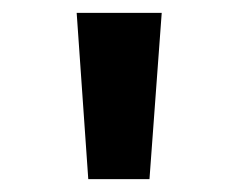

<svg xmlns="http://www.w3.org/2000/svg" viewBox="-20 -749 370 298"><path d="M117 -471H212L231 -729H99Z"/></svg>

Font: Noto Sans Gurmukhi SemiCondensed
Style: Bold
Weight: 700
Width: 4
Designer: Jelle Bosma - Monotype Design Team
Foundry: Monotype Imaging Inc.
Version: Version 2.004